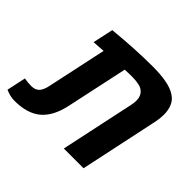

<svg xmlns="http://www.w3.org/2000/svg" viewBox="-191 -827 1018 1018"><g transform="rotate(45 318.5 -317.5)"><path d="M31.2 6.3Q13.2 6.3 -3.4 2.4Q-20 -1.5 -37.6 -9.3L-14.6 -116.7Q15.1 -111.8 37.6 -111.8Q70.8 -111.8 87.4 -134.3Q99.1 -150.4 105.5 -180.2L177.2 -515.1Q159.7 -514.2 142.1 -512.7Q124.5 -511.2 106.9 -510.3L131.8 -625.5Q291.5 -641.1 420.9 -641.1Q478 -641.1 521.2 -633.3Q564.5 -625.5 592.8 -607.4Q619.6 -590.8 631.1 -563.5Q642.6 -536.1 642.6 -505.4Q642.6 -466.3 632.3 -424.8L542 0H394L483.4 -419.4Q486.8 -436 486.8 -452.1Q486.8 -484.4 467.8 -502.4Q455.1 -515.6 432.1 -520.5Q409.2 -525.4 382.8 -525.4Q368.2 -525.4 353.8 -525.1Q339.4 -524.9 326.7 -523.9L252.9 -180.2Q232.9 -84 179.4 -38.8Q126 6.3 31.2 6.3Z"/></g></svg>

Font: Open Sans
Style: Bold Italic
Weight: 700
Italic angle: -12°
Designer: Monotype Design Team
Foundry: Monotype Imaging Inc.
Version: Version 3.003; ttfautohint (v1.8.4)